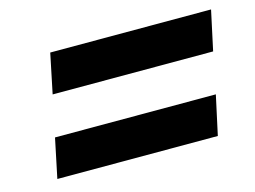

<svg xmlns="http://www.w3.org/2000/svg" viewBox="-60 -632 719 542"><g transform="rotate(-15 300.0 -361.0)"><path d="M97 -420 121 -536H591L566 -420ZM48 -186 72 -301H542L517 -186Z"/></g></svg>

Font: Mona Sans ExtraLight
Style: Bold Italic
Weight: 700
Italic angle: -11.6951°
Version: Version 2.000